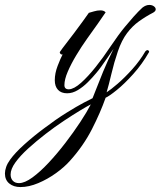

<svg xmlns="http://www.w3.org/2000/svg" viewBox="-145 -369 651 778"><path d="M-62 389Q-90 389 -107.5 374.5Q-125 360 -125 334Q-125 322 -120 307.5Q-115 293 -104 278Q-84 250 -45.5 215.5Q-7 181 35 150Q81 115 123.5 88.5Q166 62 195.5 46.5Q225 31 230 29Q231 28 242.5 -2.5Q254 -33 273 -79Q292 -125 315 -171Q304 -155 290.5 -135Q277 -115 264.5 -98Q252 -81 244 -72Q230 -55 211 -36Q192 -17 170.5 -4Q149 9 127 9Q103 9 90 -5Q77 -19 77 -44Q77 -72 88.5 -102Q100 -132 109 -149Q108 -148 106 -148Q102 -148 99 -152Q96 -156 98 -159Q106 -171 122 -191.5Q138 -212 156 -236Q174 -260 190 -282Q206 -304 215 -317Q223 -319 236 -323Q249 -327 262 -327Q276 -327 283 -319Q272 -302 252 -274Q232 -246 208.5 -213Q185 -180 164 -145Q143 -110 129.5 -78.5Q116 -47 116 -24Q116 -7 134 -7Q155 -8 183.5 -33.5Q212 -59 243 -98Q274 -137 301 -178Q336 -230 361 -260Q386 -290 396 -301Q406 -312 415 -321.5Q424 -331 432 -338Q446 -349 460 -349Q471 -349 478.5 -343.5Q486 -338 486 -331Q486 -324 476 -318Q445 -302 418 -282.5Q391 -263 370 -235Q348 -206 332.5 -160.5Q317 -115 306.5 -70Q296 -25 287 5Q303 -5 331.5 -29.5Q360 -54 391 -88.5Q422 -123 444 -161Q449 -166 452 -166Q455 -166 457.5 -163.5Q460 -161 459 -158Q431 -109 395 -69Q359 -29 328 -4Q297 21 283 27Q262 87 227.5 154.5Q193 222 139 282Q116 308 82 332.5Q48 357 10 373Q-28 389 -62 389ZM-68 373Q-45 373 -13.5 350Q18 327 52.5 290Q87 253 120 210Q153 167 180 126Q207 85 223 54Q209 61 180 78.5Q151 96 114 120.5Q77 145 39.5 174Q2 203 -30.5 232.5Q-63 262 -82.5 289Q-102 316 -102 338Q-102 354 -93 363.5Q-84 373 -68 373Z"/></svg>

Font: Fleur De Leah
Style: Regular
Weight: 400
Designer: Robert E. Leuschke
Foundry: Robert E. Leuschke
Version: Version 1.010; ttfautohint (v1.8.3)